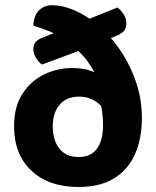

<svg xmlns="http://www.w3.org/2000/svg" viewBox="-20 -719 613 754"><path d="M376.4 -552.7 326.4 -533 144.7 -465.4Q131.7 -475.2 121.3 -491.7Q110.8 -508.3 110.8 -526.6Q110.8 -556 141.9 -568.8L212.9 -597.7L301.5 -633.4L441.2 -689.5Q454.3 -680.2 465.2 -663.5Q476.1 -646.8 476.1 -628.2Q476.1 -608.1 467.1 -597.8Q458 -587.5 442.8 -581ZM411.1 -393.8 393.6 -281.4Q376.9 -308.8 350.2 -324.2Q323.6 -339.6 292 -339.6Q240.8 -339.6 214 -307.5Q187.2 -275.4 187.2 -223.1Q187.2 -167.6 213.5 -135Q239.7 -102.4 288.7 -102.4Q337.5 -102.4 361.1 -135.7Q384.7 -169.1 384.7 -226.1Q384.7 -256.3 381.1 -281.1Q377.4 -306 370.9 -331.2Q368.2 -345.7 369.6 -357.5Q371 -369.4 371.9 -380.5Q372.8 -391.6 367.2 -402.8Q348.2 -442.8 326.4 -474.5Q304.6 -506.3 268 -535.6Q259.8 -542.8 247.1 -552.9Q234.3 -562.9 225.3 -569.2Q200.1 -586.1 171.6 -597.1Q143.1 -608.1 110.8 -618.6Q113.1 -658.9 133.5 -678.7Q153.8 -698.5 184 -698.5Q224.6 -698.5 268.9 -680Q313.3 -661.5 354.8 -628.5Q362.6 -621.7 369.4 -616.2Q376.2 -610.6 384 -602.8Q427.1 -562 461.7 -507.4Q496.4 -452.7 516.8 -389Q537.2 -325.2 537.2 -255Q537.2 -175 510.4 -114.1Q483.6 -53.1 428.4 -18.9Q373.2 15.3 287.7 15.3Q171.5 15.3 103.4 -48.6Q35.3 -112.6 35.3 -223.1Q35.3 -300.1 68.4 -351Q101.4 -401.9 153.6 -426.9Q205.8 -452 263.6 -452Q314.2 -452 351.3 -434.9Q388.4 -417.9 411.1 -393.8Z"/></svg>

Font: Baloo Paaji 2
Style: Regular
Weight: 400
Designer: Shuchita Grover, Noopur Datye and Ek Type
Foundry: Ek Type
Version: Version 1.700